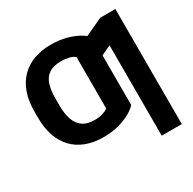

<svg xmlns="http://www.w3.org/2000/svg" viewBox="-199 -939 1350 1346"><g transform="rotate(-30 476.0 -266.5)"><path d="M656.2 -448.2V-89.4Q636.2 -65.9 596.4 -43.2Q556.6 -20.5 501.2 -5.4Q445.8 9.8 377.4 9.8Q299.3 9.8 237.8 -13.4Q176.3 -36.6 133.5 -81.3Q90.8 -126 68.4 -190.2Q45.9 -254.4 45.9 -335.4V-381.3L218.8 -382.3V-335.4Q219.2 -272 234.9 -224.6Q250.5 -177.2 286.6 -151.4Q322.8 -125.5 384.3 -125.5Q420.9 -125.5 449 -134.5Q477.1 -143.6 492.2 -155.8V-448.2ZM656.2 -638.2V-285.2L492.2 -282.7V-571.8Q474.1 -587.4 445.1 -594.2Q416 -601.1 385.3 -601.1Q321.3 -601.1 284.9 -576.7Q248.5 -552.2 233.6 -505.9Q218.8 -459.5 218.8 -392.1V-339.8L45.9 -340.8V-392.1Q45.9 -473.6 68.6 -537.8Q91.3 -602.1 134.3 -646.5Q177.2 -690.9 239 -714.1Q300.8 -737.3 379.4 -737.3Q447.8 -737.3 502.9 -722.2Q558.1 -707 597.4 -684.3Q636.7 -661.6 656.2 -638.2ZM896.5 -727.5V204.1H733.9V-527.3L565.9 -448.7V-630.4L773.9 -727.5Z"/></g></svg>

Font: Inter 17pt ExtraBold
Style: Regular
Weight: 800
Version: Version 4.001;git-66647c0bb